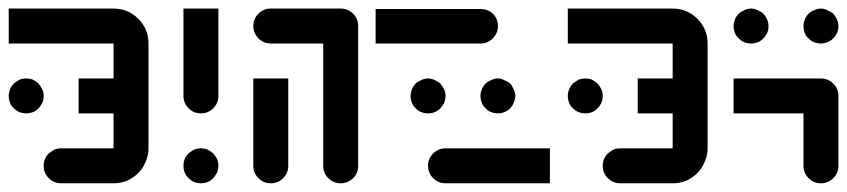

<svg xmlns="http://www.w3.org/2000/svg" viewBox="-20 -420 1941 440"><path d="M68.4 -171.9Q62.5 -166 55.7 -163.1Q47.9 -160.2 40 -160.2Q32.2 -160.2 24.4 -163.1Q17.6 -166 11.7 -171.9Q5.9 -176.8 2.9 -184.6Q0 -192.4 0 -200.2Q0 -208 2.9 -214.8Q5.9 -222.7 11.7 -228.5Q17.6 -233.4 24.4 -237.3Q32.2 -240.2 40 -240.2Q47.9 -240.2 55.7 -237.3Q62.5 -233.4 68.4 -228.5Q73.2 -222.7 77.1 -214.8Q80.1 -208 80.1 -200.2Q80.1 -192.4 77.1 -184.6Q73.2 -176.8 68.4 -171.9ZM320.3 -80.1Q320.3 -63.5 313.5 -48.8Q307.6 -34.2 296.9 -23.4Q286.1 -12.7 271.5 -5.9Q256.8 0 240.2 0Q200.2 0 120.1 0Q103.5 0 91.8 -11.7Q80.1 -23.4 80.1 -40Q80.1 -47.9 83 -55.7Q85.9 -62.5 91.8 -68.4Q97.7 -73.2 104.5 -77.1Q111.3 -80.1 120.1 -80.1Q160.2 -80.1 240.2 -80.1Q240.2 -106.4 240.2 -160.2Q212.9 -160.2 160.2 -160.2Q160.2 -186.5 160.2 -240.2Q186.5 -240.2 240.2 -240.2Q240.2 -266.6 240.2 -320.3Q160.2 -320.3 0 -320.3Q0 -346.7 0 -400.4Q80.1 -400.4 240.2 -400.4Q273.4 -400.4 296.9 -377Q320.3 -353.5 320.3 -320.3Q320.3 -259.8 320.3 -200.2Q320.3 -139.6 320.3 -80.1Z M480.5 -400.4Q480.5 -333 480.5 -200.2Q480.5 -183.6 468.8 -171.9Q457 -160.2 440.4 -160.2Q423.8 -160.2 412.1 -171.9Q400.4 -183.6 400.4 -200.2Q400.4 -266.6 400.4 -400.4Q419.9 -400.4 440.4 -400.4Q460 -400.4 480.5 -400.4ZM468.8 -11.7Q462.9 -5.9 456.1 -2.9Q448.2 0 440.4 0Q432.6 0 424.8 -2.9Q418 -5.9 412.1 -11.7Q406.2 -17.6 403.3 -24.4Q400.4 -32.2 400.4 -40Q400.4 -47.9 403.3 -55.7Q406.2 -62.5 412.1 -68.4Q418 -73.2 424.8 -77.1Q432.6 -80.1 440.4 -80.1Q448.2 -80.1 456.1 -77.1Q462.9 -73.2 468.8 -68.4Q473.6 -62.5 477.5 -55.7Q480.5 -47.9 480.5 -40Q480.5 -32.2 477.5 -24.4Q473.6 -17.6 468.8 -11.7Z M800.8 -40Q800.8 -23.4 789.1 -11.7Q777.3 0 760.7 0Q744.1 0 732.4 -11.7Q720.7 -23.4 720.7 -40Q720.7 -133.8 720.7 -320.3Q680.7 -320.3 600.6 -320.3Q584 -320.3 572.3 -332Q560.5 -343.8 560.5 -360.4Q560.5 -377 572.3 -388.7Q584 -400.4 600.6 -400.4Q654.3 -400.4 760.7 -400.4Q777.3 -400.4 789.1 -388.7Q800.8 -377 800.8 -360.4Q800.8 -280.3 800.8 -200.2Q800.8 -120.1 800.8 -40ZM640.6 -240.2Q640.6 -172.9 640.6 -40Q640.6 -23.4 628.9 -11.7Q617.2 0 600.6 0Q584 0 572.3 -11.7Q560.5 -23.4 560.5 -40Q560.5 -106.4 560.5 -240.2Q580.1 -240.2 600.6 -240.2Q620.1 -240.2 640.6 -240.2Z M1081.1 -399.4Q1097.7 -399.4 1109.4 -388.7Q1121.1 -377 1121.1 -360.4Q1121.1 -343.8 1109.4 -332Q1097.7 -320.3 1081.1 -320.3Q1001 -320.3 840.8 -320.3Q840.8 -346.7 840.8 -399.4Q900.4 -399.4 960.9 -399.4Q1020.5 -399.4 1081.1 -399.4ZM1001 0Q984.4 0 972.7 -11.7Q960.9 -23.4 960.9 -40Q960.9 -56.6 972.7 -68.4Q984.4 -80.1 1001 -80.1Q1081.1 -80.1 1240.2 -80.1Q1240.2 -53.7 1240.2 0Q1240.2 0 1240.2 0Q1240.2 0 1240.2 0Q1180.7 0 1121.1 0Q1060.5 0 1001 0ZM989.3 -171.9Q983.4 -166 976.6 -163.1Q968.8 -160.2 960.9 -160.2Q953.1 -160.2 945.3 -163.1Q937.5 -166 932.6 -171.9Q926.8 -176.8 923.8 -184.6Q920.9 -192.4 920.9 -200.2Q920.9 -208 923.8 -214.8Q926.8 -222.7 932.6 -228.5Q937.5 -233.4 945.3 -236.3Q953.1 -240.2 960.9 -240.2Q968.8 -240.2 976.6 -236.3Q983.4 -233.4 989.3 -228.5Q994.1 -222.7 998 -214.8Q1001 -208 1001 -200.2Q1001 -192.4 998 -184.6Q994.1 -176.8 989.3 -171.9ZM1149.4 -171.9Q1143.6 -166 1135.7 -163.1Q1128.9 -160.2 1121.1 -160.2Q1113.3 -160.2 1105.5 -163.1Q1097.7 -166 1092.8 -171.9Q1086.9 -176.8 1084 -184.6Q1081.1 -192.4 1081.1 -200.2Q1081.1 -208 1084 -214.8Q1086.9 -222.7 1092.8 -228.5Q1097.7 -233.4 1105.5 -236.3Q1113.3 -240.2 1121.1 -240.2Q1128.9 -240.2 1135.7 -236.3Q1143.6 -233.4 1149.4 -228.5Q1154.3 -222.7 1157.2 -214.8Q1161.1 -208 1161.1 -200.2Q1161.1 -192.4 1157.2 -184.6Q1154.3 -176.8 1149.4 -171.9Z M1349.6 -171.9Q1343.8 -166 1336.9 -163.1Q1329.1 -160.2 1321.3 -160.2Q1313.5 -160.2 1305.7 -163.1Q1298.8 -166 1293 -171.9Q1287.1 -176.8 1284.2 -184.6Q1281.2 -192.4 1281.2 -200.2Q1281.2 -208 1284.2 -214.8Q1287.1 -222.7 1293 -228.5Q1298.8 -233.4 1305.7 -237.3Q1313.5 -240.2 1321.3 -240.2Q1329.1 -240.2 1336.9 -237.3Q1343.8 -233.4 1349.6 -228.5Q1354.5 -222.7 1358.4 -214.8Q1361.3 -208 1361.3 -200.2Q1361.3 -192.4 1358.4 -184.6Q1354.5 -176.8 1349.6 -171.9ZM1601.6 -80.1Q1601.6 -63.5 1594.7 -48.8Q1588.9 -34.2 1578.1 -23.4Q1567.4 -12.7 1552.7 -5.9Q1538.1 0 1521.5 0Q1481.4 0 1401.4 0Q1384.8 0 1373 -11.7Q1361.3 -23.4 1361.3 -40Q1361.3 -47.9 1364.3 -55.7Q1367.2 -62.5 1373 -68.4Q1378.9 -73.2 1385.7 -77.1Q1392.6 -80.1 1401.4 -80.1Q1441.4 -80.1 1521.5 -80.1Q1521.5 -106.4 1521.5 -160.2Q1494.1 -160.2 1441.4 -160.2Q1441.4 -186.5 1441.4 -240.2Q1467.8 -240.2 1521.5 -240.2Q1521.5 -266.6 1521.5 -320.3Q1441.4 -320.3 1281.2 -320.3Q1281.2 -346.7 1281.2 -400.4Q1361.3 -400.4 1521.5 -400.4Q1554.7 -400.4 1578.1 -377Q1601.6 -353.5 1601.6 -320.3Q1601.6 -259.8 1601.6 -200.2Q1601.6 -139.6 1601.6 -80.1Z M1729.5 -332Q1723.6 -326.2 1716.8 -323.2Q1709 -320.3 1701.2 -320.3Q1693.4 -320.3 1685.5 -323.2Q1678.7 -326.2 1672.9 -332Q1667 -336.9 1664.1 -344.7Q1661.1 -352.5 1661.1 -360.4Q1661.1 -367.2 1664.1 -375Q1667 -382.8 1672.9 -388.7Q1678.7 -393.6 1685.5 -396.5Q1693.4 -400.4 1701.2 -400.4Q1709 -400.4 1716.8 -396.5Q1723.6 -393.6 1729.5 -388.7Q1734.4 -382.8 1738.3 -375Q1741.2 -367.2 1741.2 -360.4Q1741.2 -352.5 1738.3 -344.7Q1734.4 -336.9 1729.5 -332ZM1889.6 -332Q1883.8 -326.2 1876 -323.2Q1869.1 -320.3 1861.3 -320.3Q1853.5 -320.3 1845.7 -323.2Q1837.9 -326.2 1833 -332Q1827.1 -336.9 1824.2 -344.7Q1821.3 -352.5 1821.3 -360.4Q1821.3 -367.2 1824.2 -375Q1827.1 -382.8 1833 -388.7Q1837.9 -393.6 1845.7 -396.5Q1853.5 -400.4 1861.3 -400.4Q1869.1 -400.4 1876 -396.5Q1883.8 -393.6 1889.6 -388.7Q1894.5 -382.8 1898.4 -375Q1901.4 -367.2 1901.4 -360.4Q1901.4 -352.5 1898.4 -344.7Q1894.5 -336.9 1889.6 -332ZM1861.3 -240.2Q1877.9 -240.2 1889.6 -228.5Q1901.4 -216.8 1901.4 -200.2Q1901.4 -146.5 1901.4 -40Q1901.4 -23.4 1889.6 -11.7Q1877.9 0 1861.3 0Q1844.7 0 1833 -11.7Q1821.3 -23.4 1821.3 -40Q1821.3 -80.1 1821.3 -160.2Q1767.6 -160.2 1661.1 -160.2Q1661.1 -186.5 1661.1 -240.2Q1710.9 -240.2 1760.7 -240.2Q1811.5 -240.2 1861.3 -240.2Z"/></svg>

Font: Stray Robotalk
Style: Regular
Weight: 400
Designer: Faina Iasen
Version: Version 1.0